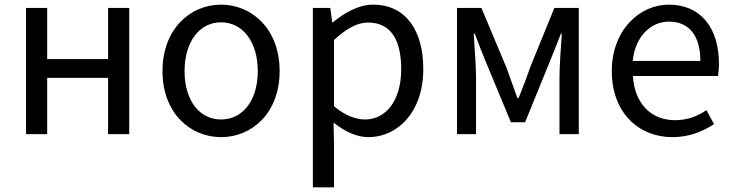

<svg xmlns="http://www.w3.org/2000/svg" viewBox="-20 -577 3155 826"><path d="M92 0H183V-242H445V0H536V-543H445V-323H183V-543H92Z M931 13C1064 13 1183 -91 1183 -271C1183 -452 1064 -557 931 -557C798 -557 679 -452 679 -271C679 -91 798 13 931 13ZM931 -63C837 -63 774 -146 774 -271C774 -396 837 -481 931 -481C1025 -481 1089 -396 1089 -271C1089 -146 1025 -63 931 -63Z M1326 229H1417V45L1415 -50C1464 -10 1516 13 1565 13C1690 13 1801 -94 1801 -280C1801 -447 1725 -557 1585 -557C1522 -557 1461 -521 1412 -481H1409L1401 -543H1326ZM1550 -63C1514 -63 1466 -78 1417 -120V-405C1470 -454 1517 -480 1563 -480C1666 -480 1706 -399 1706 -279C1706 -144 1640 -63 1550 -63Z M1946 0H2028V-245C2028 -293 2021 -376 2018 -432H2023C2038 -390 2056 -344 2073 -304L2178 -51H2239L2342 -304C2358 -344 2377 -389 2393 -432H2397C2393 -376 2387 -293 2387 -245V0H2470V-543H2365L2261 -288C2246 -242 2228 -199 2211 -155H2206C2191 -199 2174 -242 2158 -288L2051 -543H1946Z M2872 13C2946 13 3004 -12 3052 -43L3019 -103C2979 -76 2936 -60 2883 -60C2780 -60 2709 -134 2703 -250H3069C3071 -263 3073 -282 3073 -302C3073 -457 2995 -557 2857 -557C2731 -557 2612 -447 2612 -271C2612 -92 2728 13 2872 13ZM2702 -315C2713 -422 2781 -484 2858 -484C2943 -484 2993 -425 2993 -315Z"/></svg>

Font: Noto Sans T Chinese Regular
Style: Regular
Weight: 400
Designer: Ryoko NISHIZUKA (kana & ideographs); Paul D. Hunt (Latin, Greek & Cyrillic); Wenlong ZHANG (bopomofo); Sandoll Communica
Foundry: Adobe Systems Incorporated
Version: Version 1.000;PS 1;hotconv 1.0.78;makeotf.lib2.5.61930